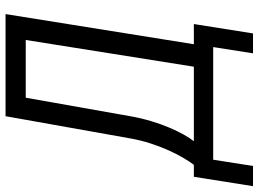

<svg xmlns="http://www.w3.org/2000/svg" viewBox="-172 -632 910 675"><g transform="rotate(-90 282.5 -295.0)"><path d="M-35 140H36L58 0H454L432 140H502L535 -68H464L570 -730H211L133 -292C116 -194 70 -107 40 -68H-2ZM123 -68C151 -103 193 -188 211 -292L276 -659H479L385 -68Z"/></g></svg>

Font: JetBrains Mono Light
Style: Italic
Weight: 336
Italic angle: -9°
Monospace: yes
Designer: Philipp Nurullin, Konstantin Bulenkov
Foundry: JetBrains
Version: Version 2.305